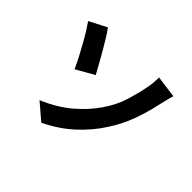

<svg xmlns="http://www.w3.org/2000/svg" viewBox="-164 -1018 1327 1327"><g transform="rotate(45 500.0 -354.5)"><path d="M244 -58Q365 -109 448.5 -180Q532 -251 586 -330Q642 -410 667 -490Q692 -570 704 -632Q712 -666 715 -700Q718 -734 717 -753L879 -731Q870 -702 862 -668.5Q854 -635 849 -614Q830 -526 797.5 -436.5Q765 -347 710 -263Q652 -172 567 -93Q482 -14 363 44ZM223 -748Q242 -722 266 -683Q290 -644 314.5 -601.5Q339 -559 360.5 -520Q382 -481 396 -455L264 -380Q246 -421 223.5 -463.5Q201 -506 178 -547.5Q155 -589 133.5 -623.5Q112 -658 95 -682Z"/></g></svg>

Font: Noto Sans SC Thin
Style: Bold
Weight: 700
Version: Version 2.004-H2;hotconv 1.0.118;makeotfexe 2.5.65603